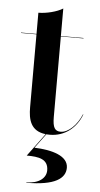

<svg xmlns="http://www.w3.org/2000/svg" viewBox="-57 -626 469 903"><g transform="rotate(5 177.0 -174.0)"><path d="M195.5 175C195.5 211.5 161.5 239.5 102.5 239.5V241.5C238.5 241.5 286.5 205 286.5 155C286.5 99 211 77 126.5 74L176.5 6.5C181.5 7 187 7 193 7C264 7 318 -38 342 -102H340C318.5 -50 278 -11.5 242.5 -11.5C215.5 -11.5 204.5 -27.5 204.5 -77.5V-458H311.5V-460H204.5V-590C177 -572.5 127 -560 89.5 -560V-460H16.5V-458H89.5V-113.5C89.5 -56 101.5 -2 173.5 6L93.5 114C151 114 195.5 122 195.5 175Z"/></g></svg>

Font: Bodoni* 96pt Medium
Style: Regular
Weight: 500
Version: Version 2.3